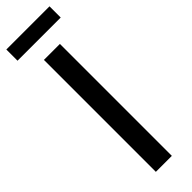

<svg xmlns="http://www.w3.org/2000/svg" viewBox="-293 -849 849 849"><g transform="rotate(-45 131.0 -425.0)"><path d="M0 0ZM81 -700H181V0H81ZM266 -850V-780H-4V-850Z"/></g></svg>

Font: Scada
Style: Regular
Weight: 400
Designer: Jovanny Lemonad
Foundry: Jovanny Lemonad
Version: Version 3.005; ttfautohint (v0.91) -l 8 -r 50 -G 200 -x 0 -w